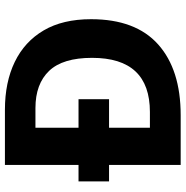

<svg xmlns="http://www.w3.org/2000/svg" viewBox="-7 -747 754 780"><g transform="rotate(-90 370.0 -357.0)"><path d="M314 -714Q426 -714 508.5 -674Q591 -634 636.5 -556.5Q682 -479 682 -364Q682 -183 579.5 -91.5Q477 0 292 0H90V-291H23V-415H90V-714ZM321 -590H241V-415H357V-291H241V-125H305Q525 -125 525 -360Q525 -479 472 -534.5Q419 -590 321 -590Z"/></g></svg>

Font: Noto IKEA Simplified Chinese
Style: Bold
Weight: 700
Designer: Monotype Design Team
Foundry: Monotype Imaging Inc.
Version: Version 1.100